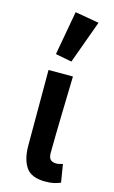

<svg xmlns="http://www.w3.org/2000/svg" viewBox="-122 -829 527 889"><g transform="rotate(15 141.0 -385.0)"><path d="M191 12Q124 12 98.5 -26Q73 -64 73 -129V-491H190Q189 -445 187.5 -395.5Q186 -346 185 -298Q184 -250 183 -205Q182 -160 182 -123Q182 -100 191.5 -91Q201 -82 219 -82Q233 -82 250 -88L264 -2Q250 4 233.5 8Q217 12 191 12ZM87 -571 125 -782 240 -762 165 -556Z"/></g></svg>

Font: TT Toshiba Sans Medium
Style: Regular
Weight: 500
Designer: Paul D. Hunt
Foundry: Toshiba Corporation
Version: Version 2.020;PS 2.000;hotconv 1.0.86;makeotf.lib2.5.63406